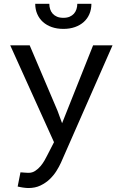

<svg xmlns="http://www.w3.org/2000/svg" viewBox="-20 -764 640 998"><path d="M279.3 -187.5 302.7 -123.5 463.9 -528.3H564.9L296.9 81.5Q287.6 102.1 273.2 125Q258.8 147.9 238.3 167.5Q217.8 187 190.4 200.2Q163.1 213.4 127.4 213.4Q121.1 213.4 113.3 212.6Q105.5 211.9 97.7 210.7Q89.8 209.5 83 208Q76.2 206.5 71.8 205.6L86.4 131.8Q89.8 131.8 95.7 132.3Q101.6 132.8 107.9 133.3Q114.3 133.8 120.1 134Q126 134.3 129.4 134.3Q147.9 134.3 163.3 124Q178.7 113.8 190.7 99.6Q202.6 85.4 211.2 70.3Q219.7 55.2 224.6 45.4L260.7 -24.9L33.2 -528.3H134.3ZM455.1 -744.1Q455.1 -715.3 444.8 -691.2Q434.6 -667 415.5 -649.9Q396.5 -632.8 369.6 -623.3Q342.8 -613.8 309.6 -613.8Q275.9 -613.8 249 -623.3Q222.2 -632.8 203.1 -649.9Q184.1 -667 173.6 -691.2Q163.1 -715.3 163.1 -744.1H236.3Q236.3 -729.5 240.7 -716.1Q245.1 -702.6 253.9 -692.9Q262.7 -683.1 276.4 -677.2Q290 -671.4 309.6 -671.4Q328.6 -671.4 342 -677.2Q355.5 -683.1 364.3 -692.9Q373 -702.6 377.4 -716.1Q381.8 -729.5 381.8 -744.1Z"/></svg>

Font: Roboto Mono
Style: Regular
Weight: 400
Designer: Google
Version: Version 2.000985; 2015; ttfautohint (v1.3)